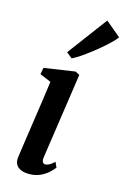

<svg xmlns="http://www.w3.org/2000/svg" viewBox="-130 -915 652 985"><g transform="rotate(15 196.5 -422.0)"><path d="M128 10Q103 10 85 2.5Q67 -5 58.2 -20Q49.5 -35 52 -57Q54.5 -76.5 59.2 -108.8Q64 -141 70 -183Q76 -225 83.2 -273.2Q90.5 -321.5 97.8 -372.8Q105 -424 112 -475L52.5 -500L59 -535L223 -559.5L246 -548L179.5 -94.5Q176.5 -76 181.5 -67.5Q186.5 -59 195.5 -59Q205.5 -59 216.2 -64.8Q227 -70.5 243.5 -85.5L256 -58Q250 -49 233.2 -32.8Q216.5 -16.5 190 -3.2Q163.5 10 128 10ZM155.5 -644 312.5 -854.5 393 -787Q386.5 -776 369 -758.8Q351.5 -741.5 327.8 -721Q304 -700.5 278 -680.5Q252 -660.5 228 -644.2Q204 -628 186 -619.5Z"/></g></svg>

Font: Merriweather 36pt SemiBold
Style: Italic
Weight: 600
Italic angle: -7.8°
Version: Version 2.101